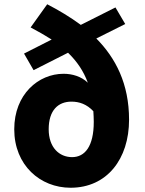

<svg xmlns="http://www.w3.org/2000/svg" viewBox="-20 -869 683 903"><path d="M319 -130C259 -130 209 -175 209 -261C209 -351 254 -391 316 -391C353 -391 388 -379 419 -346C420 -330 421 -313 421 -296C421 -180 379 -130 319 -130ZM569 -756 523 -834 360 -752C310 -789 256 -821 202 -849L124 -740C160 -721 193 -702 223 -683L93 -617L138 -539L300 -621C342 -580 373 -535 393 -480C362 -510 319 -522 279 -522C161 -522 47 -426 47 -261C47 -92 169 14 312 14C483 14 587 -121 587 -306C587 -475 524 -596 433 -688Z"/></svg>

Font: Noto Sans Korean Black
Style: Bold
Weight: 900
Designer: Ryoko NISHIZUKA (kana & ideographs); Paul D. Hunt (Latin, Greek & Cyrillic); Wenlong ZHANG (bopomofo); Sandoll Communica
Foundry: Adobe Systems Incorporated
Version: Version 1.000;PS 1;hotconv 1.0.78;makeotf.lib2.5.61930